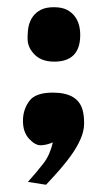

<svg xmlns="http://www.w3.org/2000/svg" viewBox="-20 -387 276 527"><path d="M200.2 -291Q200.2 -217.8 128.9 -217.8Q90.8 -217.8 71.3 -241.2Q55.7 -258.8 55.7 -281.2Q55.7 -303.7 59.1 -317.4Q62.5 -331.1 70.8 -342.3Q79.1 -353.5 92.8 -360.4Q106.4 -367.2 127.9 -367.2Q149.4 -367.2 163.1 -360.4Q176.8 -353.5 185.5 -341.8Q200.2 -322.3 200.2 -291ZM125 3.9Q106.4 11.7 91.3 11.7Q76.2 11.7 59.6 -6.3Q43 -24.4 43 -55.2Q43 -85.9 60.1 -109.4Q77.1 -132.8 125 -132.8Q194.3 -132.8 207 -84Q210.9 -69.3 210.9 -48.3Q210.9 -27.3 200.7 -4.4Q190.4 18.6 174.8 40Q154.3 69.3 106.4 120.1L56.6 112.3Q82 84 99.6 61Q117.2 38.1 125 3.9Z"/></svg>

Font: RIT TN Joy
Style: Extra Bold
Weight: 800
Designer: Hussain K H
Foundry: Rachana Institute of Typography
Version: 1.6.2